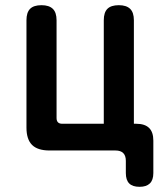

<svg xmlns="http://www.w3.org/2000/svg" viewBox="-20 -580 640 740"><path d="M571 87Q571 114 557.5 127Q544 140 518 140Q491 140 478 127Q465 114 465 87V40Q465 20 455 10Q445 0 425 0H171Q125 0 103.5 -21.5Q82 -43 82 -88V-502Q82 -532 96 -546Q110 -560 140 -560Q169 -560 183.5 -546Q198 -532 198 -502V-125Q198 -114 203.5 -108.5Q209 -103 220 -103H380V-502Q380 -532 394 -546Q408 -560 438 -560Q467 -560 481.5 -546Q496 -532 496 -502V-103H505Q538 -103 554.5 -87Q571 -71 571 -38Z"/></svg>

Font: Maple Mono NL SemiBold
Style: Regular
Weight: 600
Monospace: yes
Designer: subframe7536
Version: Version 7.000